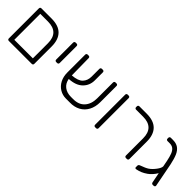

<svg xmlns="http://www.w3.org/2000/svg" viewBox="163 -1471 2379 2379"><g transform="rotate(45 1352.5 -281.0)"><path d="M84 -22V-549Q84 -559 90 -565Q96 -571 106 -571H283Q408 -571 469 -508.5Q530 -446 530 -327V-22Q530 -12 524 -6Q518 0 508 0H106Q96 0 90 -6Q84 -12 84 -22ZM469 -58V-322Q469 -513 278 -513H144V-58Z M684 -252V-549Q684 -559 690 -565Q696 -571 706 -571H723Q733 -571 739 -565Q745 -559 745 -549V-252Q745 -242 739 -236Q733 -230 723 -230H706Q696 -230 690 -236Q684 -242 684 -252Z M1444 -549V-265Q1444 -182 1411 -120Q1378 -58 1318 -25.5Q1258 7 1178 5H1111Q1052 5 1002.5 -24.5Q953 -54 924 -109Q895 -164 895 -237V-549Q895 -559 901 -565Q907 -571 917 -571H934Q944 -571 950 -565Q956 -559 956 -549L960 -250Q1062 -257 1103 -300.5Q1144 -344 1144 -413V-549Q1144 -559 1150 -565Q1156 -571 1166 -571H1183Q1193 -571 1199 -565Q1205 -559 1205 -549V-408Q1205 -319 1144 -258.5Q1083 -198 964 -192Q975 -126 1022 -90Q1069 -54 1139 -54H1174Q1275 -52 1329 -111.5Q1383 -171 1383 -272V-549Q1383 -559 1389 -565Q1395 -571 1405 -571H1422Q1432 -571 1438 -565Q1444 -559 1444 -549Z M1596 -22V-549Q1596 -559 1602 -565Q1608 -571 1618 -571H1635Q1645 -571 1651 -565Q1657 -559 1657 -549V-22Q1657 -12 1651 -6Q1645 0 1635 0H1618Q1608 0 1602 -6Q1596 -12 1596 -22Z M2136 -22V-322Q2136 -513 1945 -513H1823Q1813 -513 1807 -519Q1801 -525 1801 -535V-549Q1801 -559 1807 -565Q1813 -571 1823 -571H1950Q2075 -571 2136 -508.5Q2197 -446 2197 -327V-22Q2197 -12 2191 -6Q2185 0 2175 0H2158Q2148 0 2142 -6Q2136 -12 2136 -22Z M2665 -19Q2665 -11 2658.5 -5.5Q2652 0 2643 0H2626Q2609 0 2604 -22L2578 -155Q2559 -123 2534.5 -95.5Q2510 -68 2485 -51Q2449 -26 2417 -12.5Q2385 1 2349 8L2342 9Q2325 9 2325 -7V-34Q2325 -51 2346 -59Q2419 -85 2450 -106Q2488 -132 2523 -178.5Q2558 -225 2558 -254L2543 -332Q2530 -397 2515 -435Q2500 -473 2475.5 -493Q2451 -513 2411 -513H2374Q2364 -513 2358 -519Q2352 -525 2352 -535V-549Q2352 -559 2358 -565Q2364 -571 2374 -571H2411Q2469 -571 2506 -545Q2543 -519 2565 -468.5Q2587 -418 2604 -337L2665 -22Z"/></g></svg>

Font: Hezaedrus Light
Style: Regular
Weight: 300
Designer: Hubert & Fischer
Foundry: Hubert & Fischer
Version: Version 1.10;September 3, 2019;FontCreator 11.5.0.2425 64-bi